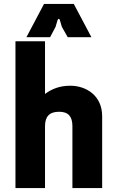

<svg xmlns="http://www.w3.org/2000/svg" viewBox="-20 -961 596 981"><path d="M59 0H210V-316C210 -365 232 -390 282 -390C330 -390 350 -365 350 -316V0H502V-367C502 -474 419 -523 339 -523C284 -523 244 -506 210 -481V-750H59ZM115 -771H236L264 -824L274 -858C277 -867 284 -867 286 -858L296 -824L326 -771H447L357 -941H205Z"/></svg>

Font: Finlandica
Style: Bold
Weight: 700
Designer: Niklas Ekholm, Juho Hiilivirta, Jaakko Suomalainen
Foundry: Helsinki Type Studio
Version: Version 2.000;Glyphs 3.2 (3202)